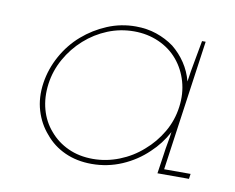

<svg xmlns="http://www.w3.org/2000/svg" viewBox="-53 -449 638 522"><g transform="rotate(10 266.0 -188.5)"><path d="M62 -188Q56 -147 66.5 -112Q77 -77 100 -51Q122 -24 155 -9Q188 6 229 6Q273 6 312.5 -11Q352 -28 382 -57Q396 -70 407.5 -85Q419 -100 428 -117Q426 -101 423 -85.5Q420 -70 418 -54L410 0H497L499 -14H426L477 -375H467Q462 -346 456.5 -317.5Q451 -289 447 -260Q440 -287 425 -309.5Q410 -332 389 -349Q367 -365 340.5 -374Q314 -383 283 -383Q242 -383 205 -367.5Q168 -352 138 -326Q108 -300 88 -264Q68 -228 62 -188ZM76 -188Q81 -225 99.5 -258Q118 -291 146 -316Q174 -341 208.5 -355Q243 -369 281 -369Q318 -369 349.5 -355Q381 -341 402 -316Q423 -291 432.5 -258Q442 -225 437 -188Q432 -150 413 -117.5Q394 -85 366 -61Q338 -36 302.5 -22Q267 -8 230 -8Q192 -8 161.5 -22Q131 -36 110 -61Q89 -85 80 -117.5Q71 -150 76 -188Z"/></g></svg>

Font: Josefin Slab Thin
Style: Italic
Weight: 100
Italic angle: -12°
Designer: Santiago Orozco
Foundry: Typemade
Version: Version 2.000